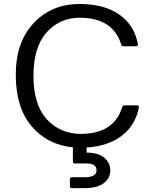

<svg xmlns="http://www.w3.org/2000/svg" viewBox="-20 -735 776 975"><path d="M139.6 -95C192.7 -31.7 262.9 4.4 350.1 13.2V85C350.1 91.8 353.4 95.2 359.9 95.2H419.9C453.5 95.2 470.2 106.9 470.2 130.1C470.2 153.4 450.2 165 410.2 165H345.2C338.4 165 335 168.3 335 174.8V210C335.3 216.8 338.7 220.2 345.2 220.2H410.2C452.8 220.2 485.1 211.8 507.1 195.1C529.1 178.3 540 156.7 540 130.4C540 104 529.7 82.4 509 65.4C488.4 48.5 458.7 40 419.9 40V14.2C493.2 9.3 552.7 -10.7 598.4 -45.7C644.1 -80.6 673 -128.1 685.1 -188C686.4 -196.1 682.9 -200.2 674.8 -200.2H611.8C606 -199.9 602.1 -196.5 600.1 -189.9C572.1 -100.1 502.1 -55.2 390.1 -55.2C320.1 -55.2 262.6 -80 217.5 -129.6C172.4 -179.3 149.9 -252.8 149.9 -350.1C149.9 -447.4 172.2 -520.9 216.8 -570.6C261.4 -620.2 317.4 -645 384.8 -645C497.1 -644.7 567.2 -599.6 595.2 -509.8C597.2 -503.3 601.1 -500 606.9 -500H669.9C678.1 -500 681.5 -504.1 680.2 -512.2C667.5 -576.7 635.6 -626.5 584.5 -661.9C533.4 -697.2 466.8 -714.8 384.8 -714.8C289.7 -714.8 211.8 -682.5 151.1 -617.9C90.4 -553.3 60.1 -465.8 60.1 -355.5C60.1 -245.1 86.6 -158.3 139.6 -95Z"/></svg>

Font: Numans
Style: Regular
Weight: 400
Designer: Jovanny Lemonad
Foundry: Jovanny Lemonad
Version: Version 001.001